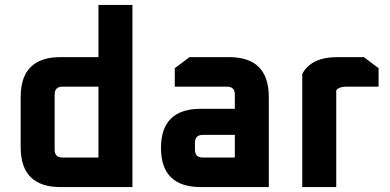

<svg xmlns="http://www.w3.org/2000/svg" viewBox="-20 -760 1584 780"><path d="M64 -162V-366Q64 -528 226 -528H380V-740H518V0H226Q64 0 64 -162ZM202 -152Q202 -120 234 -120H380V-408H234Q202 -408 202 -376Z M796 0Q634 0 634 -159Q634 -318 796 -318H934V-376Q934 -408 902 -408H690V-483L750 -528H910Q1072 -528 1072 -366V0ZM772 -152Q772 -120 804 -120H934V-212H804Q772 -212 772 -180Z M1208 0V-460Q1245 -528 1350 -528H1458L1518 -483V-408H1387Q1357 -408 1346 -393V0Z"/></svg>

Font: Oxanium ExtraLight
Style: Bold
Weight: 700
Version: Version 2.000